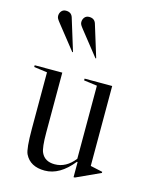

<svg xmlns="http://www.w3.org/2000/svg" viewBox="-108 -760 658 840"><g transform="rotate(15 221.5 -340.0)"><path d="M301 -408 241 -416V-424H366V-62L421 -50V-45L312 5H306V-63L303 -64Q244 10 176 10Q110 10 86 -39Q75 -61 75 -153V-408L15 -416V-424H140V-153Q140 -84 150 -63Q166 -28 211 -28Q263 -28 301 -77ZM222 -669 267 -523 264 -522 199 -604Q194 -610 187.5 -618.5Q181 -627 178 -630.5Q175 -634 171.5 -639Q168 -644 166.5 -646.5Q165 -649 164 -652.5Q163 -656 163 -659Q163 -672 170.5 -681Q178 -690 191 -690Q215 -690 222 -669ZM117 -669 162 -523 159 -522 94 -604Q89 -610 82.5 -618.5Q76 -627 73 -630.5Q70 -634 66.5 -639Q63 -644 61.5 -646.5Q60 -649 59 -652.5Q58 -656 58 -659Q58 -672 65.5 -681Q73 -690 86 -690Q110 -690 117 -669Z"/></g></svg>

Font: Libre Caslon Display
Style: Regular
Weight: 400
Designer: Pablo Impallari, Rodrigo Fuenzalida
Foundry: Pablo Impallari, Rodrigo Fuenzalida
Version: Version 1.002